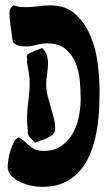

<svg xmlns="http://www.w3.org/2000/svg" viewBox="-20 -724 420 752"><path d="M33 -704Q44 -699 56.5 -697.5Q69 -696 82 -696Q106 -696 129.5 -699.5Q153 -703 177 -703Q238 -703 276 -668Q314 -633 335 -582Q356 -531 363 -473Q370 -415 370 -369Q370 -330 367.5 -287Q365 -244 357 -202Q349 -160 333.5 -122Q318 -84 293 -55Q268 -26 231.5 -9Q195 8 144 8Q127 8 104 3.5Q81 -1 60 -10.5Q39 -20 24.5 -35.5Q10 -51 10 -72Q10 -81 13 -99.5Q16 -118 22 -137Q28 -156 36 -170Q44 -184 54 -186Q69 -177 78.5 -168Q88 -159 97.5 -151Q107 -143 119.5 -138Q132 -133 153 -133Q193 -133 220.5 -152.5Q248 -172 265 -202Q282 -232 289 -268Q296 -304 296 -337Q296 -370 292.5 -408.5Q289 -447 275.5 -479Q262 -511 236 -532.5Q210 -554 165 -554Q143 -554 122 -548Q101 -542 79 -542Q73 -542 65 -543Q57 -544 49.5 -546.5Q42 -549 36 -554Q30 -559 29 -567Q26 -593 21.5 -622Q17 -651 17 -676Q17 -685 22 -692Q27 -699 33 -704ZM145 -536Q158 -524 163 -508.5Q168 -493 168 -476Q168 -455 164.5 -434.5Q161 -414 161 -394Q161 -371 166.5 -349Q172 -327 178.5 -305.5Q185 -284 190.5 -262.5Q196 -241 196 -219Q196 -206 187.5 -198Q179 -190 166.5 -184Q154 -178 140.5 -174Q127 -170 117 -165Q107 -175 96.5 -186.5Q86 -198 89 -214Q86 -235 86 -256Q86 -292 91 -327.5Q96 -363 96 -400Q96 -422 92.5 -441.5Q89 -461 85 -483Q88 -490 85.5 -498Q83 -506 89 -511Q92 -514 99.5 -517.5Q107 -521 115.5 -524.5Q124 -528 132 -531Q140 -534 145 -536Z"/></svg>

Font: Reclame
Style: Regular
Weight: 400
Designer: Peter Wiegel
Foundry: Peter Wiegel
Version: Version 1.000